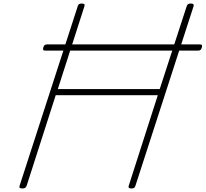

<svg xmlns="http://www.w3.org/2000/svg" viewBox="-20 -1055 1166 1089"><path d="M106 14Q86 14 91 -1L421 -1020Q423 -1028 428 -1031.5Q433 -1035 444 -1035Q464 -1035 459 -1020L308 -550H886L1039 -1020Q1042 -1028 1046.5 -1031.5Q1051 -1035 1063 -1035Q1082 -1035 1078 -1020L748 -1Q746 6 741.5 10Q737 14 725 14Q705 14 710 -1L875 -515H296L131 -1Q128 6 123 10Q118 14 106 14ZM237 -768Q227 -768 225 -772.5Q223 -777 226 -787Q229 -796 233.5 -799.5Q238 -803 247 -803H1113Q1124 -803 1125.5 -798.5Q1127 -794 1125 -786Q1122 -776 1117.5 -772Q1113 -768 1103 -768Z"/></svg>

Font: Playwrite CO Thin
Style: Regular
Weight: 250
Version: Version 1.002